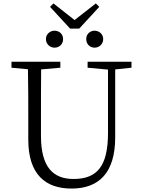

<svg xmlns="http://www.w3.org/2000/svg" viewBox="-20 -1085 830 1120"><path d="M491 -690 610 -679V-309C610 -115 546 -41 409 -41C293 -41 219 -106 219 -292V-389C219 -488 219 -584 220 -680L332 -690V-725H47V-690L143 -681C145 -584 145 -487 145 -389V-270C145 -68 245 15 397 15C558 15 652 -78 652 -284V-680L747 -690V-725H491ZM298 -807C326 -807 348 -827 348 -857C348 -886 326 -906 298 -906C272 -906 248 -886 248 -857C248 -827 272 -807 298 -807ZM532 -807C558 -807 582 -827 582 -857C582 -886 558 -906 532 -906C505 -906 483 -886 483 -857C483 -827 505 -807 532 -807ZM292 -1065 272 -1045 389 -918H442L559 -1045L539 -1065L415 -968Z"/></svg>

Font: Kiri Minchoo Light
Style: Regular
Weight: 300
Designer: Ryoko NISHIZUKA 西塚涼子 (kana & ideographs); Frank Grießhammer (Latin, Greek & Cyrillic);
akenotsuki.com/eyeben/fonts/ (U+
Foundry: Adobe
akenotsuki.com/eyeben/fonts/
Version: Version 4.002;hotconv 1.0.119;makeotfexe 2.5.65604